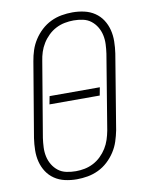

<svg xmlns="http://www.w3.org/2000/svg" viewBox="-85 -804 669 873"><g transform="rotate(-10 250.0 -367.5)"><path d="M199 8Q171 8 144.5 2Q118 -4 96.5 -18.5Q75 -33 61 -54.5Q47 -76 40.5 -101.5Q34 -127 34.5 -155Q35 -183 39 -210L97 -555Q101 -580 109 -604.5Q117 -629 131.5 -651.5Q146 -674 166 -692.5Q186 -711 210 -722.5Q234 -734 259.5 -738.5Q285 -743 310 -743Q338 -743 364.5 -737Q391 -731 412.5 -716.5Q434 -702 448 -680.5Q462 -659 468.5 -633.5Q475 -608 474.5 -580Q474 -552 470 -525L413 -180Q408 -155 400 -130.5Q392 -106 377.5 -83.5Q363 -61 343 -42.5Q323 -24 299 -12.5Q275 -1 249.5 3.5Q224 8 199 8ZM201 -29Q221 -29 241.5 -33Q262 -37 281.5 -47Q301 -57 317 -72.5Q333 -88 344.5 -106.5Q356 -125 362.5 -145Q369 -165 373 -186L430 -531Q433 -552 434 -574Q435 -596 430.5 -616.5Q426 -637 415.5 -654.5Q405 -672 389 -684.5Q373 -697 352 -701.5Q331 -706 309 -706Q289 -706 268 -702Q247 -698 227.5 -688Q208 -678 192 -662.5Q176 -647 164.5 -628.5Q153 -610 146.5 -590Q140 -570 137 -549L79 -204Q76 -183 75 -161Q74 -139 78.5 -118.5Q83 -98 93.5 -80.5Q104 -63 120 -50.5Q136 -38 157.5 -33.5Q179 -29 201 -29ZM135 -349 142 -386H374L367 -349Z"/></g></svg>

Font: Iosevka Curly Extralight
Style: Italic
Weight: 200
Italic angle: -9°
Monospace: yes
Designer: Belleve Invis
Foundry: Belleve Invis
Version: Version 22.1.2; ttfautohint (v1.8.4)